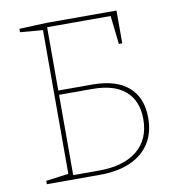

<svg xmlns="http://www.w3.org/2000/svg" viewBox="-79 -764 778 836"><g transform="rotate(-10 310.5 -346.0)"><path d="M61 0V-15L168 -29L161 -21V-670L168 -663L61 -672V-687L182 -692H491V-547H476L461 -680L469 -673H174L181 -680V-386L174 -393H331Q437 -393 491.5 -345Q546 -297 546 -208Q546 -142 516 -95.5Q486 -49 430 -24.5Q374 0 294 0ZM181 -12 174 -19H295Q404 -19 464 -68Q524 -117 524 -207Q524 -287 474.5 -330.5Q425 -374 329 -374H174L181 -381Z"/></g></svg>

Font: Bitter Thin
Style: Regular
Weight: 100
Designer: Sol Matas, and Bitter project Authors
Foundry: Sol Matas
Version: Version 2.002